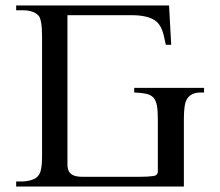

<svg xmlns="http://www.w3.org/2000/svg" viewBox="-20 -682 805 702"><path d="M652.3 0H39.1V-18.6H62Q66.4 -18.6 73 -19.3Q79.6 -20 87.2 -21.7Q94.7 -23.4 102.1 -26.4Q109.4 -29.3 114.3 -33.7Q119.1 -38.1 122.8 -43.5Q126.5 -48.8 128.9 -58.1Q131.3 -67.4 132.6 -81.5Q133.8 -95.7 133.8 -117.7V-547.4Q133.8 -579.6 130.4 -598.9Q127 -618.2 121.1 -624.5Q103.5 -644.5 62 -644.5H39.1V-662.1H598.1L606 -518.1H586.4Q583 -532.2 580.3 -545.7Q577.6 -559.1 573 -571.3Q568.4 -583.5 561 -593.5Q553.7 -603.5 540.8 -610.8Q527.8 -618.2 508.1 -622.3Q488.3 -626.5 459 -626.5H226.6V-80.1Q226.6 -66.9 231.2 -56.9Q235.8 -46.9 247.6 -41.3Q259.3 -35.6 282.7 -35.6H492.2Q519 -35.6 538.1 -38.1Q548.3 -39.1 552.7 -43.5Q557.1 -47.9 557.1 -55.2V-246.1Q557.1 -277.3 553.7 -296.1Q550.3 -314.9 540.8 -325.2Q531.2 -335.4 514.4 -339.1Q497.6 -342.8 470.7 -343.8V-360.8H726.1V-343.8H714.8Q694.8 -343.8 682.1 -337.2Q669.4 -330.6 662.6 -317.9Q657.2 -309.1 654.8 -291Q652.3 -272.9 652.3 -246.1Z"/></svg>

Font: BabelStone Englisc
Style: Regular
Weight: 400
Designer: Andrew West
Foundry: BabelStone
Version: Version 1.000 June 24, 2023